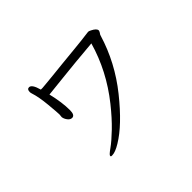

<svg xmlns="http://www.w3.org/2000/svg" viewBox="-130 -959 1261 1261"><g transform="rotate(-45 500.0 -328.5)"><path d="M243 -389 245 -411V-415Q245 -430 237.5 -510Q230 -590 214 -638Q211 -648 211 -654Q211 -680 230 -680Q256 -680 274 -614H290Q295 -614 324 -617L396 -624Q440 -629 491 -634Q542 -639 622.5 -647Q703 -655 729 -659Q755 -663 762 -663Q769 -663 782 -656Q818 -638 818 -620Q818 -616 816 -612.5Q814 -609 812 -604.5Q810 -600 807.5 -598Q805 -596 802 -586Q744 -394 615 -233Q486 -72 378 -7Q329 23 300 23Q291 23 289.5 21.5Q288 20 288 15Q288 7 325.5 -19.5Q363 -46 417.5 -98.5Q472 -151 531 -225Q666 -394 723 -594Q548 -579 436.5 -566.5Q325 -554 291 -551Q314 -456 314 -383Q314 -337 288 -337Q271 -337 258 -354.5Q245 -372 243 -389Z"/></g></svg>

Font: LXGW Bright TC
Style: Regular
Weight: 400
Designer: Christian Thalmann (Catharsis Fonts)
Foundry: LXGW / Christian Thalmann (Catharsis Fonts) / Fontworks Inc.
Version: Version 5.501